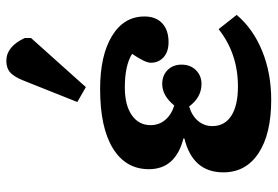

<svg xmlns="http://www.w3.org/2000/svg" viewBox="-155 -707 876 606"><g transform="rotate(-90 283.0 -404.0)"><path d="M271 14Q163 14 102.5 -26Q42 -66 42 -137Q42 -234 149 -260V-263Q52 -288 52 -372Q52 -445 117.5 -485.5Q183 -526 305 -526Q411 -526 472.5 -488.5Q534 -451 534 -386Q534 -350 512.5 -330Q491 -310 453 -310Q423 -310 405.5 -325.5Q388 -341 388 -366Q388 -384 416 -425Q380 -448 310 -448Q254 -448 222.5 -426Q191 -404 191 -367Q191 -340 207.5 -320.5Q224 -301 253 -292Q284 -330 321 -330Q348 -330 365 -313Q382 -296 382 -269Q382 -241 364.5 -223.5Q347 -206 321 -206Q279 -206 250 -245Q220 -236 204 -216.5Q188 -197 188 -172Q188 -133 220.5 -112Q253 -91 313 -91Q417 -91 494 -152L539 -95Q495 -43 425 -14.5Q355 14 271 14ZM311 -571 264 -598 331 -766Q343 -797 357 -809.5Q371 -822 394 -822Q439 -822 466 -764V-744Z"/></g></svg>

Font: Literata 12pt
Style: Bold
Weight: 700
Designer: Latin by Veronika Burian and Jose Scaglione. Greek by Irene Vlachou. Cyrillic by Vera Evstafieva.
Foundry: TypeTogether
Version: Version 3.002